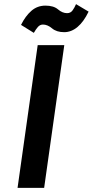

<svg xmlns="http://www.w3.org/2000/svg" viewBox="-20 -905 447 925"><path d="M64.6 0H192.7L289.7 -687.7H161.6ZM143 -746.7Q152.9 -764.3 162.9 -775.5Q173 -786.7 187.1 -786.7Q208.9 -786.7 230.7 -768.4Q252.6 -750 289.1 -750Q323.7 -750 353.5 -775.1Q383.3 -800.1 406.9 -849L346.3 -885.1Q339.1 -868.1 329.6 -854.9Q320.1 -841.6 303.1 -841.6Q280.7 -841.6 259.6 -859.7Q238.4 -877.9 199 -877.9Q160.1 -877.9 131.4 -853Q102.7 -828.1 81.3 -785Z"/></svg>

Font: Secuela ExtLt
Style: Italic
Weight: 200
Italic angle: -8°
Designer: Fernando Haro
Foundry: deFharo
Version: Version 1.704